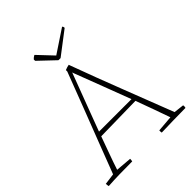

<svg xmlns="http://www.w3.org/2000/svg" viewBox="-229 -959 1099 1099"><g transform="rotate(-45 320.0 -410.0)"><path d="M7 7Q6 3 5 -3.5Q4 -10 4 -14L72 -23Q105 -110 145 -213.5Q185 -317 226 -423.5Q267 -530 303 -625V-636Q309 -639 319.5 -642Q330 -645 336 -646L338 -640Q396 -482 457 -325.5Q518 -169 573 -26L635 -19Q637 -8 634 1Q580 1 530 2.5Q480 4 438 5Q436 -3 437 -14L535 -22Q518 -71 499 -123.5Q480 -176 460 -230L178 -225Q159 -172 140.5 -121.5Q122 -71 107 -25L204 -17Q204 -13 203.5 -7.5Q203 -2 202 2Q146 2 99.5 3Q53 4 7 7ZM188 -253H451Q419 -338 386.5 -423Q354 -508 322 -592L319 -601Q304 -561 283 -505.5Q262 -450 237.5 -385Q213 -320 188 -253ZM313 -706 216 -798V-809Q225 -819 237 -825L323 -734L463 -827Q469 -823 469 -812L330 -706Z"/></g></svg>

Font: Labrada ExtraLight
Style: Regular
Weight: 200
Designer: Mercedes Jáuregui
Foundry: Omnibus-Type Team
Version: Version 1.000; ttfautohint (v1.8.4.7-5d5b)